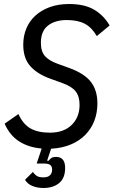

<svg xmlns="http://www.w3.org/2000/svg" viewBox="-20 -730 567 958"><path d="M313 -630Q255 -630 219.5 -602.5Q184 -575 184 -516Q184 -473 204.5 -450Q225 -427 267 -412L325 -391Q400 -364 433 -322Q466 -280 466 -214Q466 -167 450.5 -127Q435 -87 405.5 -57Q376 -27 333 -9Q290 9 235 12L215 72H223Q228 64 236 58.5Q244 53 260 53Q305 53 305 108Q305 159 275 183.5Q245 208 197 208Q165 208 140.5 197.5Q116 187 105 167L144 128Q151 139 162.5 147Q174 155 196 155Q219 155 229.5 144.5Q240 134 240 116Q240 100 230.5 93Q221 86 198 86H163L188 11Q124 6 76.5 -24Q29 -54 3 -113L72 -161Q95 -110 132.5 -89Q170 -68 229 -68Q298 -68 337.5 -106.5Q377 -145 377 -207Q377 -249 357.5 -274Q338 -299 290 -316L232 -337Q167 -360 131.5 -399.5Q96 -439 96 -507Q96 -551 111.5 -588Q127 -625 156.5 -652Q186 -679 228.5 -694.5Q271 -710 325 -710Q402 -710 450 -681.5Q498 -653 527 -603L463 -550Q438 -593 403 -611.5Q368 -630 313 -630Z"/></svg>

Font: IBM Plex Sans Condensed Text
Style: Italic
Weight: 450
Width: 3
Italic angle: -11°
Designer: Mike Abbink, Paul van der Laan, Pieter van Rosmalen
Foundry: Bold Monday
Version: Version 1.1